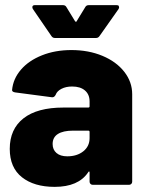

<svg xmlns="http://www.w3.org/2000/svg" viewBox="-20 -720 574 748"><path d="M258 -525Q325 -525 379 -502.5Q433 -480 464 -440.5Q495 -401 495 -353V-12Q495 -7 491.5 -3.5Q488 0 483 0H341Q336 0 332.5 -3.5Q329 -7 329 -12V-47Q329 -51 328 -51.5Q327 -52 327 -52Q325 -52 323 -48Q285 8 193 8Q113 8 65.5 -29.5Q18 -67 18 -140Q18 -217 71.5 -259Q125 -301 227 -301H324Q329 -301 329 -306V-325Q329 -352 311 -367.5Q293 -383 261 -383Q237 -383 219.5 -374Q202 -365 197 -351Q192 -341 184 -341Q184 -341 183 -341L39 -360Q27 -362 27 -369Q31 -413 61.5 -448.5Q92 -484 143.5 -504.5Q195 -525 258 -525ZM242 -111Q280 -111 304.5 -130.5Q329 -150 329 -182V-206Q329 -211 324 -211H264Q226 -211 205.5 -198Q185 -185 185 -159Q185 -137 200 -124Q215 -111 242 -111ZM108 -685Q106 -689 106 -692Q106 -700 116 -700H225Q235 -700 239 -692L272 -638Q274 -635 276 -635Q278 -635 279 -638L312 -692Q316 -700 326 -700H434Q441 -700 442.5 -697Q444 -694 444 -692Q444 -689 442 -685L368 -580Q363 -572 354 -572H194Q185 -572 180 -580Z"/></svg>

Font: LinhAnh ExtBd
Style: Regular
Weight: 800
Designer: Jeremy Tribby
Foundry: Tribby Type
Version: Version 1.408